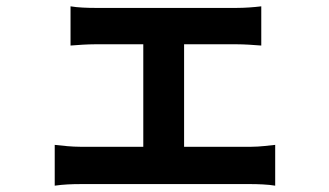

<svg xmlns="http://www.w3.org/2000/svg" viewBox="-20 -561 1040 607"><path d="M850 -103C829 -101 802 -97 775 -97H562V-421H729C752 -421 781 -419 806 -417V-541C782 -538 753 -536 729 -536H280C258 -536 225 -537 203 -541V-417C225 -419 259 -421 280 -421H433V-97H233C208 -97 179 -100 153 -103V26C180 22 209 21 233 21H775C792 21 828 22 850 26V-103Z"/></svg>

Font: Glow Sans TC Normal
Style: Bold
Weight: 700
Designer: Ryoko NISHIZUKA (kana, bopomofo & ideographs); Paul D. Hunt (Latin, Greek & Cyrillic); Sandoll Communications, Soo-young
Version: Version 0.93